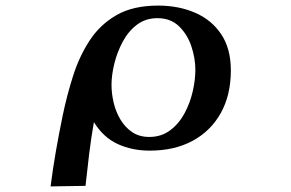

<svg xmlns="http://www.w3.org/2000/svg" viewBox="-20 -532 1040 687"><path d="M679 -282Q679 -323 665 -365.5Q651 -408 621 -437.5Q591 -467 543 -467Q501 -467 470 -443.5Q439 -420 419 -382.5Q399 -345 389 -304Q379 -263 379 -228Q379 -198 386.5 -165.5Q394 -133 410.5 -105Q427 -77 452.5 -59.5Q478 -42 514 -42Q557 -42 588.5 -65.5Q620 -89 640 -126Q660 -163 669.5 -204.5Q679 -246 679 -282ZM806 -280Q806 -192 770 -127.5Q734 -63 669 -28Q604 7 516 7Q453 7 401.5 -16.5Q350 -40 316 -95Q306 -38 299 19Q292 76 286 133L161 135Q169 72 180 9Q191 -54 204 -117Q219 -190 241.5 -260.5Q264 -331 301 -387.5Q338 -444 397 -478Q456 -512 546 -512Q619 -512 678 -486.5Q737 -461 771.5 -409.5Q806 -358 806 -280Z"/></svg>

Font: Kaisei Tokumin ExtraBold
Style: Regular
Weight: 800
Designer: Font-Kai, 金井和夫
Foundry: KAZUO KANAI
Version: Version 5.003